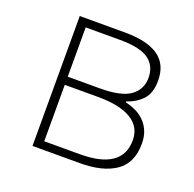

<svg xmlns="http://www.w3.org/2000/svg" viewBox="-99 -629 741 732"><g transform="rotate(20 271.0 -263.5)"><path d="M290 -527H105V0H296Q390 0 442 -36Q494 -72 494 -150Q494 -180 484.5 -202Q475 -224 459 -239.5Q443 -255 423.5 -264Q404 -273 383 -278V-282Q419 -293 444.5 -319.5Q470 -346 470 -397Q470 -464 424 -495.5Q378 -527 290 -527ZM271 -294H141V-494H281Q362 -494 397 -468.5Q432 -443 432 -395Q432 -348 395 -321Q358 -294 271 -294ZM285 -32H141V-261H276Q364 -261 410.5 -233Q457 -205 457 -151Q457 -32 285 -32Z"/></g></svg>

Font: Spoqa Han Sans Neo Thin
Style: Regular
Weight: 100
Designer: [Spoqa Han Sans Neo] Dong-huui Kim  Younghwa Kang  Yujin Lee  [Noto Sans] Ryoko NISHIZUKA  (kana & ideographs); Paul D. 
Foundry: Spoqa (http://www.spoqa-han-sans.com)
Version: Version 1.100;hotconv 1.0.109;makeotfexe 2.5.65596